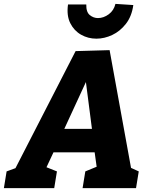

<svg xmlns="http://www.w3.org/2000/svg" viewBox="-57 -968 770 988"><path d="M622 -78 587 -118 657 -86 643 0H368L382 -86L450 -114L443 -91L427 -206L438 -184H204L228 -205L175 -92L173 -111L236 -86L222 0H-37L-23 -86L59 -116L12 -82L332 -705L507 -710ZM262 -279 255 -305H431L420 -275L376 -616L417 -615ZM439 -769Q396 -769 360 -789.5Q324 -810 304.5 -849Q285 -888 293 -945H387Q386 -906 405 -890.5Q424 -875 447 -875Q476 -875 502.5 -894.5Q529 -914 537 -948L629 -942Q621 -884 591 -845.5Q561 -807 520.5 -788Q480 -769 439 -769Z"/></svg>

Font: Bitter Thin ExtraBold
Style: Italic
Weight: 800
Italic angle: -9°
Version: Version 2.002